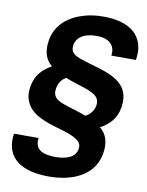

<svg xmlns="http://www.w3.org/2000/svg" viewBox="-100 -792 829 1083"><g transform="rotate(10 314.5 -250.0)"><path d="M21 17C17 43 17 66 21 86C38 180 129 221 255 221C293 221 329 217 361 209C445 188 520 137 536 38C547 -31 528 -73 492 -103C541 -128 582 -169 592 -235C619 -405 446 -419 323 -462C287 -475 256 -488 264 -536C265 -545 270 -554 275 -563C296 -595 337 -607 387 -607C451 -607 495 -575 485 -512H626C631 -545 631 -575 623 -601C600 -681 521 -721 405 -721C366 -721 331 -717 299 -708C216 -685 139 -634 123 -535C112 -466 130 -424 166 -394C117 -368 76 -327 66 -261C61 -231 62 -205 70 -184C96 -108 179 -80 267 -55C311 -42 345 -32 373 -12C389 0 399 13 395 39C387 90 331 106 273 106C204 106 151 86 162 17ZM210 -275C215 -308 232 -331 257 -344C294 -328 353 -313 388 -299C423 -284 458 -268 451 -221C446 -188 424 -165 399 -152C363 -168 302 -183 268 -196C231 -210 202 -226 210 -275Z"/></g></svg>

Font: Asimov Pro
Style: BdObl
Weight: 700
Designer: Google
Version: Version 2.000980; 2014